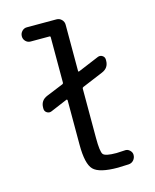

<svg xmlns="http://www.w3.org/2000/svg" viewBox="-112 -807 723 893"><g transform="rotate(-15 250.0 -360.0)"><path d="M103.5 -662.1Q89.8 -662.1 80.1 -671.9Q70.3 -681.6 70.3 -695.8Q70.3 -710 80.1 -720.2Q89.8 -730.5 103.5 -730.5H246.1Q260.7 -730.5 271 -720.2Q281.2 -710 281.2 -695.3V-472.7Q281.2 -467.8 286.1 -469.7L386.7 -511.7Q398.4 -516.6 409.2 -509.8Q419.9 -502.9 419.9 -490.2V-485.4Q419.9 -450.2 386.7 -436.5L286.1 -394.5Q281.2 -392.6 281.2 -387.7V-150.4Q281.2 -84 291.5 -70.8Q301.8 -57.6 355.5 -57.6Q367.2 -57.6 394.5 -59.6Q408.2 -61.5 418.9 -51.8Q429.7 -42 429.7 -29.3Q429.7 -14.6 420.4 -3.9Q411.1 6.8 396.5 7.8Q362.3 9.8 344.7 9.8Q254.9 9.8 227.1 -18.6Q199.2 -46.9 199.2 -139.6V-353.5Q199.2 -355.5 197.3 -356.9Q195.3 -358.4 194.3 -357.4L113.3 -323.2Q101.6 -318.4 90.8 -325.2Q80.1 -332 80.1 -344.7V-349.6Q80.1 -384.8 113.3 -398.4L194.3 -431.6Q199.2 -433.6 199.2 -439.5V-657.2Q199.2 -662.1 194.3 -662.1Z"/></g></svg>

Font: Rounded-L Mgen+ 2m regular
Style: Regular
Weight: 400
Designer: [Source Han Sans]
Ryoko NISHIZUKA  (kana & ideographs); Paul D. Hunt (Latin, Greek & Cyrillic); Wenlong ZHANG  (bopomofo
Version: Version 1.059.20150602